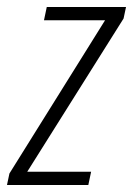

<svg xmlns="http://www.w3.org/2000/svg" viewBox="-47 -530 381 550"><path d="M-27 0 -20 -33 254 -472H79L87 -510H314L307 -477L31 -38H214L206 0Z"/></svg>

Font: Saira ExtraCondensed ExtraLight
Style: Italic
Weight: 250
Width: 2
Italic angle: -12°
Designer: Hector Gatti with collaboration of the Omnibus-Type team
Foundry: Omnibus-Type
Version: Version 1.101